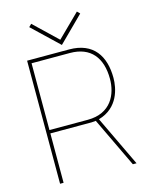

<svg xmlns="http://www.w3.org/2000/svg" viewBox="-130 -972 824 1055"><g transform="rotate(-15 282.0 -445.0)"><path d="M427 -875 412 -890 284 -764 152 -890 137 -875 285 -734ZM98 -300V-680H316C434 -680 492 -606 492 -486C492 -399 449 -300 316 -300ZM513 0 376 -287C492 -320 512 -428 512 -486C512 -610 455 -700 317 -700H78V0H98V-281H332C337 -281 348 -282 357 -283L492 0Z"/></g></svg>

Font: Advent Pro
Style: Thin
Weight: 100
Designer: Andreas Kalpakidis
Foundry: Andreas Kalpakidis
Version: Version 2.002 2007